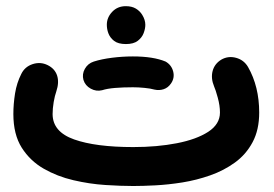

<svg xmlns="http://www.w3.org/2000/svg" viewBox="-20 -561 910 638"><path d="M24.4 -182.1Q24.4 -215.3 30 -250.5Q35.6 -285.6 50.8 -315.4Q62.5 -339.4 88.4 -347.9Q114.3 -356.4 138.2 -344.7Q162.1 -333 169.7 -310.1Q177.2 -287.1 167 -256.8Q162.1 -243.2 158.4 -221.9Q154.8 -200.7 154.8 -182.1Q154.8 -123 226.3 -97.7Q297.9 -72.3 422.9 -72.3Q502 -72.3 567.4 -85Q632.8 -97.7 671.9 -123Q710.9 -148.4 710.9 -187Q710.9 -210 703.6 -236.6Q696.3 -263.2 691.4 -273.9Q680.2 -300.8 686.5 -325Q692.9 -349.1 715.3 -362.8Q738.3 -376 764.4 -368.9Q790.5 -361.8 804.2 -338.4Q841.3 -273.4 841.3 -187Q841.3 -129.4 819.3 -88.4Q797.4 -47.4 760.5 -20.8Q723.6 5.9 678.5 21.7Q633.3 37.6 586.2 45.2Q539.1 52.7 496.6 54.9Q454.1 57.1 422.9 57.1Q381.8 57.1 329.6 53.7Q277.3 50.3 223.9 37.8Q170.4 25.4 125.2 -0.5Q80.1 -26.4 52.2 -70.3Q24.4 -114.3 24.4 -182.1ZM335 -479Q335 -502.9 352.8 -521.7Q370.6 -540.5 397.9 -540.5Q418 -540.5 431.4 -532.5Q444.8 -524.4 452.6 -511.7Q462.9 -495.1 462.9 -478.5Q462.9 -465.8 457.3 -450.9Q451.7 -436 437.7 -425.3Q423.8 -414.6 398.4 -414.6Q372.6 -414.6 358.9 -425.3Q345.2 -436 339.8 -451.2Q335 -464.4 335 -479ZM257.3 -295.4Q252 -314.5 262 -332.3Q272 -350.1 291.5 -356.4Q317.4 -364.7 352.3 -369.1Q387.2 -373.5 421.4 -373.5Q489.3 -373.5 530.3 -356.4Q549.8 -345.2 555.4 -323.7Q561 -302.2 548.3 -283.7Q538.6 -269.5 523.9 -264.6Q509.3 -259.8 493.7 -263.2Q480 -267.1 460 -269Q439.9 -271 421.4 -271Q389.2 -271 362.5 -268.8Q335.9 -266.6 319.3 -261.2Q299.8 -256.3 281.5 -266.4Q263.2 -276.4 257.3 -295.4Z"/></svg>

Font: Mikhak Bold
Style: Regular
Weight: 700
Designer: Amin Abedi
Version: Version 3.3